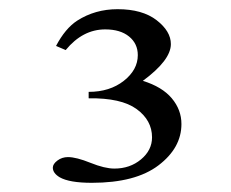

<svg xmlns="http://www.w3.org/2000/svg" viewBox="-20 -761 503 418"><path d="M102 -661Q122 -699 148 -716Q187 -741 236 -741Q290 -741 321 -717Q352 -693 352 -665Q352 -630 291 -585Q333 -572 354 -547Q375 -522 375 -491Q375 -439 325 -401Q275 -363 180 -363Q131 -363 110 -375Q95 -384 95 -396Q95 -404 105 -411.5Q115 -419 128 -419Q146 -419 177 -406.5Q208 -394 229 -394Q263 -394 287 -414Q311 -434 311 -462Q311 -499 277.5 -523.5Q244 -548 173 -547V-561Q219 -561 249.5 -585Q280 -609 280 -641Q280 -666 261 -681.5Q242 -697 209 -697Q160 -697 123 -652Z"/></svg>

Font: MM Taunggyi
Style: Regular
Weight: 400
Designer: Khon Soe Zaw Thu
Version: Version 1.00 July 18, 2016, initial release